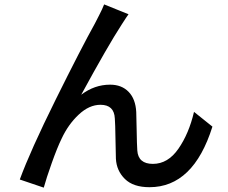

<svg xmlns="http://www.w3.org/2000/svg" viewBox="-20 -817 1040 876"><path d="M455.1 -796.9 566.4 -752Q559.6 -743.2 535.2 -705.1Q471.7 -607.4 350.6 -384.8Q411.1 -430.7 482.4 -430.7Q535.2 -430.7 566.9 -397.9Q598.6 -365.2 601.6 -305.7Q602.5 -291 603.5 -224.1Q604.5 -157.2 606.4 -130.9Q610.4 -69.3 677.7 -69.3Q746.1 -69.3 793.9 -138.2Q841.8 -207 865.2 -306.6L949.2 -239.3Q862.3 37.1 662.1 37.1Q587.9 37.1 549.8 -0.5Q511.7 -38.1 508.8 -92.8Q507.8 -120.1 506.8 -186Q505.9 -252 503.9 -276.4Q501 -338.9 438.5 -338.9Q386.7 -338.9 338.9 -293.9Q291 -249 260.7 -183.6Q241.2 -143.6 216.3 -73.7Q191.4 -3.9 179.7 39.1L70.3 2Q118.2 -128.9 234.4 -363.3Q350.6 -597.7 413.1 -710Q416 -715.8 431.6 -746.1Q447.3 -776.4 455.1 -796.9Z"/></svg>

Font: Gen Shin Gothic Monospace Medium
Style: Regular
Weight: 500
Designer: [Source Han Sans]
Ryoko NISHIZUKA  (kana & ideographs); Paul D. Hunt (Latin, Greek & Cyrillic); Wenlong ZHANG  (bopomofo
Version: Version 1.002.20150607